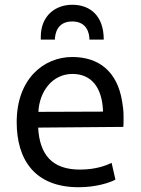

<svg xmlns="http://www.w3.org/2000/svg" viewBox="-20 -772 593 805"><path d="M283 -752C213 -752 151 -707 151 -617V-606H210C211 -630 219 -682 283 -682C346 -682 355 -630 355 -606H415C415 -705 359 -752 283 -752ZM141 -303C145 -388 199 -462 284 -462C364 -462 409 -404 412 -304ZM50 -260C50 -102 126 13 310 13C382 13 441 -6 464 -19L448 -89C426 -79 384 -61 315 -61C198 -61 146 -124 140 -237L497 -240C498 -248 498 -257 498 -266V-277V-287C498 -309 495 -329 492 -347C472 -471 396 -533 283 -533C163 -533 50 -441 50 -260Z"/></svg>

Font: Repo
Style: Regular
Weight: 400
Designer: Stefan Peev
Foundry: Context Ltd
Version: Version 0.000